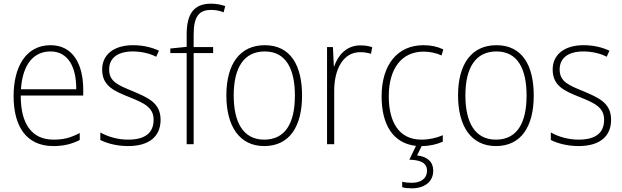

<svg xmlns="http://www.w3.org/2000/svg" viewBox="-20 -785 3388 1045"><path d="M255 -539C121 -539 54 -421 54 -262C54 -99 122 10 270 10C327 10 370 -1 414 -23V-61C362 -34 325 -25 271 -25C154 -25 92 -110 93 -265H433V-297C433 -431 380 -539 255 -539ZM255 -505C352 -505 396 -418 395 -299H94C103 -435 163 -505 255 -505Z M854 -133C854 -227 783 -254 702 -289C624 -321 574 -340 574 -407C574 -471 623 -505 703 -505C749 -505 797 -494 830 -476L845 -509C807 -527 759 -539 704 -539C599 -539 536 -487 536 -407C536 -317 600 -290 685 -256C764 -224 816 -201 816 -133C816 -65 774 -25 677 -25C622 -25 569 -40 526 -64V-23C560 -6 613 10 677 10C794 10 854 -44 854 -133Z M1140 -496V-529H1034V-595C1034 -692 1060 -731 1129 -731C1151 -731 1176 -727 1197 -718L1206 -752C1184 -759 1160 -765 1129 -765C1034 -765 996 -709 996 -597V-530L907 -521V-496H996V0H1034V-496Z M1624 -265C1624 -428 1562 -539 1421 -539C1287 -539 1212 -438 1212 -266C1212 -97 1284 10 1418 10C1556 10 1624 -97 1624 -265ZM1252 -266C1252 -417 1308 -505 1421 -505C1539 -505 1585 -406 1585 -265C1585 -115 1533 -25 1418 -25C1305 -25 1252 -117 1252 -266Z M1941 -538C1865 -538 1819 -483 1799 -424H1797L1792 -529H1760V0H1799V-288C1798 -406 1847 -501 1940 -501C1962 -501 1981 -498 1999 -492L2006 -528C1987 -535 1964 -538 1941 -538Z M2338 144C2338 96 2306 67 2250 61L2275 10C2318 10 2360 0 2390 -14V-49C2355 -34 2315 -25 2274 -25C2149 -25 2096 -124 2096 -261C2096 -413 2167 -504 2285 -504C2317 -504 2351 -498 2383 -483L2393 -516C2362 -531 2327 -539 2285 -539C2144 -539 2057 -434 2057 -260C2057 -108 2118 -5 2244 9L2208 84C2270 86 2304 102 2304 144C2304 187 2270 210 2221 210C2201 210 2184 208 2169 204V234C2183 238 2201 240 2221 240C2292 240 2338 203 2338 144Z M2885 -265C2885 -428 2823 -539 2682 -539C2548 -539 2473 -438 2473 -266C2473 -97 2545 10 2679 10C2817 10 2885 -97 2885 -265ZM2513 -266C2513 -417 2569 -505 2682 -505C2800 -505 2846 -406 2846 -265C2846 -115 2794 -25 2679 -25C2566 -25 2513 -117 2513 -266Z M3306 -133C3306 -227 3235 -254 3154 -289C3076 -321 3026 -340 3026 -407C3026 -471 3075 -505 3155 -505C3201 -505 3249 -494 3282 -476L3297 -509C3259 -527 3211 -539 3156 -539C3051 -539 2988 -487 2988 -407C2988 -317 3052 -290 3137 -256C3216 -224 3268 -201 3268 -133C3268 -65 3226 -25 3129 -25C3074 -25 3021 -40 2978 -64V-23C3012 -6 3065 10 3129 10C3246 10 3306 -44 3306 -133Z"/></svg>

Font: Noto Sans Myanmar SemiCondensed ExtraLight
Style: Regular
Weight: 200
Width: 4
Designer: Monotype Design Team
Foundry: Monotype Imaging Inc.
Version: Version 2.107